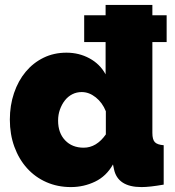

<svg xmlns="http://www.w3.org/2000/svg" viewBox="-20 -750 712 780"><path d="M268 10Q214 10 168.5 -10Q123 -30 90 -66.5Q57 -103 38.5 -153.5Q20 -204 20 -264Q20 -322 37 -372Q54 -422 84.5 -458.5Q115 -495 157 -515.5Q199 -536 250 -536Q301 -536 343.5 -513Q386 -490 409 -448V-579H322V-688H409V-730H599V-688H657V-579H599V-210Q599 -183 609 -172.5Q619 -162 645 -160V0Q616 5 594 7.5Q572 10 555 10Q458 10 443 -63L439 -82Q412 -34 366 -12Q320 10 268 10ZM320 -150Q372 -150 410 -204V-298Q396 -333 369 -354.5Q342 -376 312 -376Q291 -376 273.5 -367Q256 -358 243.5 -342Q231 -326 223.5 -305Q216 -284 216 -260Q216 -210 244.5 -180Q273 -150 320 -150Z"/></svg>

Font: Raleway
Style: Heavy
Weight: 900
Designer: Matt McInerney, Pablo Impallari, Rodrigo Fuenzalida
Foundry: Matt McInerney, Pablo Impallari, Rodrigo Fuenzalida
Version: Version 2.001; ttfautohint (v0.8) -G 200 -r 50